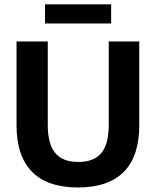

<svg xmlns="http://www.w3.org/2000/svg" viewBox="-20 -838 707 871"><path d="M184.2 -731.7H484.2V-818.3H184.2ZM333.3 12.5C522.5 12.5 611.7 -87.5 611.7 -269.2V-650H473.3V-273.3C473.3 -166.7 439.2 -103.3 335 -103.3C231.7 -103.3 196.7 -166.7 196.7 -273.3V-650H55V-269.2C55 -87.5 145.8 12.5 333.3 12.5Z"/></svg>

Font: Familjen Grotesk GF
Style: Bold
Weight: 700
Designer: Anders Wikstroem, Jonas Baeckman, Matilda Gysing, Kristian Moeller
Foundry: Familjen STHLM AB
Version: Version 2.000; Beta; Release 4; Build 6